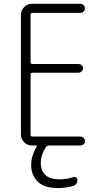

<svg xmlns="http://www.w3.org/2000/svg" viewBox="-20 -750 540 990"><path d="M143.6 0Q120.1 0 104 -17.1Q87.9 -34.2 87.9 -56.6V-672.9Q87.9 -696.3 104.5 -713.4Q121.1 -730.5 143.6 -730.5H393.6Q403.3 -730.5 410.6 -723.6Q418 -716.8 418 -707Q418 -697.3 411.1 -690.4Q404.3 -683.6 393.6 -683.6H147.5Q138.7 -683.6 137.7 -675.8V-428.7Q137.7 -419.9 147.5 -419.9H384.8Q393.6 -419.9 400.9 -413.6Q408.2 -407.2 408.2 -397.9Q408.2 -388.7 400.9 -381.8Q393.6 -375 384.8 -375H147.5Q138.7 -375 137.7 -366.2V-54.7Q137.7 -45.9 147.5 -45.9H393.6Q403.3 -45.9 410.6 -39.6Q418 -33.2 418 -22.9Q418 -12.7 411.1 -6.3Q404.3 0 393.6 0H232.4Q224.6 0 218.8 5.9Q189.5 47.9 190.4 91.8Q190.4 131.8 215.3 153.3Q240.2 174.8 287.1 174.8Q325.2 174.8 358.4 163.1Q365.2 160.2 372.1 165Q378.9 169.9 378.9 177.7Q378.9 202.1 356.4 209Q318.4 219.7 282.2 219.7Q205.1 219.7 172.9 185.1Q140.6 150.4 140.6 102.1Q140.6 53.7 168.9 6.8Q170.9 4.9 169.4 2.4Q168 0 165 0Z"/></svg>

Font: Rounded-X Mgen+ 2m light
Style: Regular
Weight: 200
Designer: [Source Han Sans]
Ryoko NISHIZUKA  (kana & ideographs); Paul D. Hunt (Latin, Greek & Cyrillic); Wenlong ZHANG  (bopomofo
Version: Version 1.059.20150602